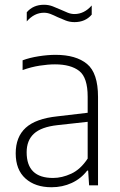

<svg xmlns="http://www.w3.org/2000/svg" viewBox="-20 -779 503 807"><path d="M196.5 8Q128 8 87 -28.8Q46 -65.5 46 -134.5Q46 -203.5 88.2 -242Q130.5 -280.5 221 -290L348.5 -305V-372.5Q348.5 -453 313 -480.8Q277.5 -508.5 211 -508.5Q182 -508.5 146.5 -503Q111 -497.5 75 -484.5V-525.5Q104.5 -536.5 142.5 -542.5Q180.5 -548.5 213.5 -548.5Q299.5 -548.5 345.8 -510.2Q392 -472 392 -371.5V0H354.5L350.5 -62H346.5Q320.5 -28 281.5 -10Q242.5 8 196.5 8ZM92 -139Q92 -31 203 -31Q240.5 -31 279.5 -49Q318.5 -67 348.5 -112.5V-267L221.5 -253Q153.5 -245.5 122.8 -217.2Q92 -189 92 -139ZM293 -686Q273.5 -686 256 -692.8Q238.5 -699.5 222 -707Q207 -714.5 193 -720Q179 -725.5 165 -725.5Q124 -725.5 92.5 -689V-727.5Q119.5 -759 165 -759Q184.5 -759 202 -752.2Q219.5 -745.5 236 -738Q251 -731 265 -725.5Q279 -720 293 -720Q334 -720 365.5 -756V-717.5Q338.5 -686 293 -686Z"/></svg>

Font: Encode Sans Semi Condensed ExtraLight
Style: Regular
Weight: 200
Width: 4
Designer: Multiple Designers
Foundry: Impallari Type
Version: Version 3.000; ttfautohint (v1.8.3) -l 8 -r 50 -G 200 -x 14 